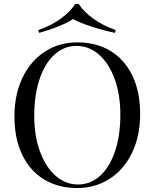

<svg xmlns="http://www.w3.org/2000/svg" viewBox="-20 -936 781 970"><path d="M688 -360Q688 -250 647.5 -165Q607 -80 534.5 -33Q462 14 370 14Q275 14 203.5 -29Q132 -72 92.5 -153.5Q53 -235 53 -348Q53 -458 93.5 -543Q134 -628 206.5 -675Q279 -722 371 -722Q466 -722 537.5 -679Q609 -636 648.5 -554.5Q688 -473 688 -360ZM153 -352Q153 -248 182.5 -169Q212 -90 262 -47Q312 -4 374 -4Q438 -4 486.5 -48.5Q535 -93 561.5 -173Q588 -253 588 -356Q588 -460 558.5 -539Q529 -618 479 -661Q429 -704 367 -704Q303 -704 254.5 -659.5Q206 -615 179.5 -535Q153 -455 153 -352ZM565 -784 560 -770Q500 -783 441.5 -802Q383 -821 349 -840Q321 -821 273.5 -802Q226 -783 178 -770L173 -784Q237 -806 286.5 -841.5Q336 -877 360 -916H378Q402 -877 451.5 -841.5Q501 -806 565 -784Z"/></svg>

Font: Playfair Display SC
Style: Regular
Weight: 400
Designer: Claus Eggers Sørensen
Foundry: Claus Eggers Sørensen
Version: Version 1.200; ttfautohint (v1.6)